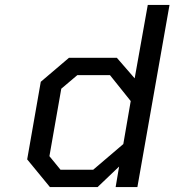

<svg xmlns="http://www.w3.org/2000/svg" viewBox="-20 -757 706 777"><path d="M182 0 90 -112 145 -426 259 -523H453L525 -440L578 -737H666L536 0H448L462 -83L375 0ZM357 -70 479 -174 509 -348 425 -453H293L228 -398L180 -125L225 -70Z"/></svg>

Font: Tomorrow
Style: Italic
Weight: 400
Italic angle: -10°
Designer: Tony de Marco, Monica Rizzolli
Foundry: Just in Type
Version: Version 2.002